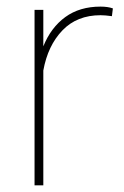

<svg xmlns="http://www.w3.org/2000/svg" viewBox="-20 -558 374 578"><path d="M319.8 -532.7 316.9 -509.3Q296.4 -512.2 282.7 -512.2Q211.9 -512.2 168 -466.6Q124 -420.9 110.4 -345.7V0H84V-528.3H110.4V-418.5Q133.3 -475.1 176.5 -506.6Q219.7 -538.1 282.7 -538.1Q304.7 -538.1 319.8 -532.7Z"/></svg>

Font: Heebo Thin
Style: Regular
Weight: 250
Designer: Oded Ezer
Foundry: Meir Sadan
Version: Version 2.001; ttfautohint (v1.5.14-ce02) -l 8 -r 50 -G 200 